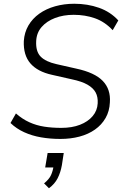

<svg xmlns="http://www.w3.org/2000/svg" viewBox="-20 -733 667 1024"><path d="M302 8Q248 8 199 -0.5Q150 -9 108.5 -28Q67 -47 36 -77L65 -128Q99 -98 136.5 -81Q174 -64 216 -57.5Q258 -51 307 -51Q364 -51 406.5 -67.5Q449 -84 474 -113.5Q499 -143 501 -182Q503 -216 490 -240Q477 -264 446.5 -281.5Q416 -299 363 -310L257 -334Q180 -351 142 -395Q104 -439 107 -514Q110 -560 131.5 -597Q153 -634 189.5 -660Q226 -686 274 -699.5Q322 -713 376 -713Q447 -713 508 -691.5Q569 -670 611 -624L581 -572Q539 -617 486.5 -635.5Q434 -654 373 -654Q318 -654 273.5 -637Q229 -620 202 -589Q175 -558 173 -514Q170 -459 196.5 -431.5Q223 -404 281 -391L387 -367Q485 -346 528 -301.5Q571 -257 566 -187Q564 -140 543 -103.5Q522 -67 486.5 -42Q451 -17 404 -4.5Q357 8 302 8ZM241 271 215 245Q242 223 252 201Q262 179 266 151L280 160H221L234 83H320L310 148Q303 187 287.5 217.5Q272 248 241 271Z"/></svg>

Font: Nunito Sans 10pt Light
Style: Italic
Weight: 300
Italic angle: -9°
Designer: Vernon Adams
Foundry: Vernon Adams
Version: Version 3.101;gftools[0.9.27]